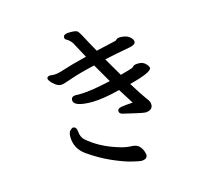

<svg xmlns="http://www.w3.org/2000/svg" viewBox="-113 -902 1225 1092"><g transform="rotate(-15 500.0 -356.0)"><path d="M589 50Q626 50 626 22Q626 19 621 3Q616 -13 601.5 -29Q587 -45 553.5 -45.5Q520 -46 474 -62Q376 -93 307 -153Q287 -172 285 -203Q283 -234 261 -234Q257 -234 245.5 -223.5Q234 -213 234 -187Q234 -118 292 -76Q358 -30 423.5 -1Q489 28 534 39Q579 50 589 50ZM688 -210Q727 -215 727 -245Q727 -256 723 -264Q719 -272 702 -295Q685 -318 641 -389Q773 -423 773 -448Q773 -459 757.5 -474.5Q742 -490 718 -490Q692 -490 686 -483.5Q680 -477 674.5 -474Q669 -471 603 -453L540 -561Q619 -578 687 -590Q727 -597 727 -615Q727 -631 707.5 -646Q688 -661 652 -661Q636 -660 631.5 -654Q627 -648 620 -647L506 -621Q491 -648 474.5 -678Q458 -708 447 -729Q436 -750 427 -756Q418 -762 384 -762Q346 -762 346 -742Q346 -731 355 -727Q373 -718 387 -698L438 -604Q358 -585 274 -558Q255 -552 234 -552L216 -554Q194 -554 194 -539Q194 -534 203.5 -521.5Q213 -509 229 -497.5Q245 -486 261 -486Q275 -486 324.5 -504Q374 -522 470 -544L533 -435Q413 -407 344 -407L327 -408Q298 -408 298 -385Q298 -346 406 -346Q467 -346 571 -372L627 -283Q587 -281 561.5 -277Q536 -273 536 -257Q536 -241 558 -236.5Q580 -232 624.5 -221Q669 -210 688 -210Z"/></g></svg>

Font: LXGW WenKai Mono TC
Style: Bold
Weight: 700
Designer: LXGW / Fontworks Inc.
Foundry: LXGW / Fontworks Inc.
Version: Version 1.330